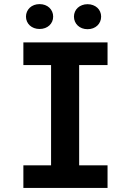

<svg xmlns="http://www.w3.org/2000/svg" viewBox="-20 -918 640 938"><path d="M94.2 -710.9H505.4V-600.1H366.7V-110.4H505.4V0H94.2V-110.4H229.5V-600.1H94.2ZM106.9 -836.9Q106.9 -849.6 111.8 -860.8Q116.7 -872.1 125.5 -880.4Q134.3 -888.7 146.5 -893.3Q158.7 -897.9 173.3 -897.9Q188 -897.9 200.2 -893.3Q212.4 -888.7 221.2 -880.4Q230 -872.1 234.9 -860.8Q239.7 -849.6 239.7 -836.9Q239.7 -824.2 234.9 -813Q230 -801.8 221.2 -793.7Q212.4 -785.6 200.2 -781Q188 -776.4 173.3 -776.4Q158.7 -776.4 146.5 -781Q134.3 -785.6 125.5 -793.7Q116.7 -801.8 111.8 -813Q106.9 -824.2 106.9 -836.9ZM341.3 -836.9Q341.3 -849.6 346.2 -860.8Q351.1 -872.1 359.9 -880.1Q368.7 -888.2 380.9 -892.8Q393.1 -897.5 407.7 -897.5Q422.4 -897.5 434.6 -892.8Q446.8 -888.2 455.6 -880.1Q464.4 -872.1 469.2 -860.8Q474.1 -849.6 474.1 -836.9Q474.1 -823.7 469.2 -812.5Q464.4 -801.3 455.6 -793Q446.8 -784.7 434.6 -780Q422.4 -775.4 407.7 -775.4Q393.1 -775.4 380.9 -780Q368.7 -784.7 359.9 -793Q351.1 -801.3 346.2 -812.5Q341.3 -823.7 341.3 -836.9Z"/></svg>

Font: Roboto Mono
Style: Bold
Weight: 700
Designer: Google
Version: Version 2.000985; 2015; ttfautohint (v1.3)